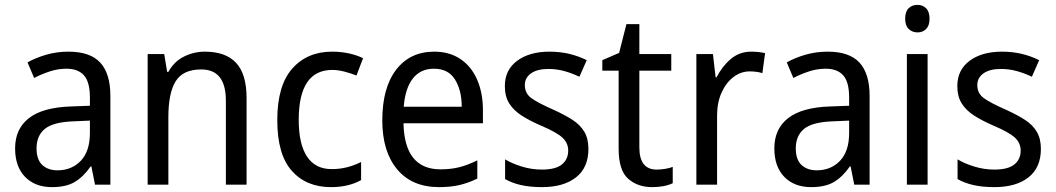

<svg xmlns="http://www.w3.org/2000/svg" viewBox="-20 -851 4333 788"><path d="M261 -639Q350 -639 391.5 -594Q433 -549 433 -457V-93H370L355 -168H352Q322 -125 286.5 -104Q251 -83 193 -83Q124 -83 83 -125Q42 -167 42 -242Q42 -322 98.5 -366Q155 -410 269 -414L349 -417V-450Q349 -515 324.5 -542Q300 -569 253 -569Q218 -569 184.5 -558Q151 -547 120 -531L93 -595Q127 -614 170 -626.5Q213 -639 261 -639ZM281 -353Q198 -350 164 -322Q130 -294 130 -242Q130 -196 153.5 -174Q177 -152 216 -152Q274 -152 311.5 -191Q349 -230 349 -306V-356Z M821 -639Q906 -639 949 -593Q992 -547 992 -448V-93H907V-438Q907 -566 806 -566Q731 -566 701 -517.5Q671 -469 671 -371V-93H586V-629H654L666 -556H671Q694 -598 734.5 -618.5Q775 -639 821 -639Z M1338 -83Q1237 -83 1177.5 -150Q1118 -217 1118 -358Q1118 -500 1179.5 -569.5Q1241 -639 1343 -639Q1380 -639 1413.5 -631.5Q1447 -624 1470 -612L1443 -541Q1421 -550 1394 -557Q1367 -564 1344 -564Q1206 -564 1206 -359Q1206 -260 1240 -208.5Q1274 -157 1341 -157Q1376 -157 1406 -165Q1436 -173 1462 -186V-112Q1411 -83 1338 -83Z M1762 -639Q1825 -639 1870 -608.5Q1915 -578 1938.5 -523.5Q1962 -469 1962 -399V-345H1636Q1640 -156 1788 -156Q1831 -156 1866 -165Q1901 -174 1939 -193V-118Q1902 -100 1865.5 -91.5Q1829 -83 1782 -83Q1671 -83 1610 -156Q1549 -229 1549 -357Q1549 -491 1606 -565Q1663 -639 1762 -639ZM1761 -569Q1706 -569 1674.5 -529Q1643 -489 1637 -413H1875Q1875 -480 1847.5 -524.5Q1820 -569 1761 -569Z M2395 -240Q2395 -163 2344 -123Q2293 -83 2204 -83Q2155 -83 2118 -91.5Q2081 -100 2053 -116V-197Q2081 -180 2121.5 -167.5Q2162 -155 2204 -155Q2260 -155 2286 -176Q2312 -197 2312 -233Q2312 -264 2288.5 -286Q2265 -308 2199 -336Q2153 -356 2120.5 -377Q2088 -398 2070 -426.5Q2052 -455 2052 -498Q2052 -564 2102.5 -601.5Q2153 -639 2235 -639Q2278 -639 2316 -630Q2354 -621 2388 -604L2358 -536Q2329 -550 2297 -559Q2265 -568 2231 -568Q2185 -568 2159.5 -550Q2134 -532 2134 -502Q2134 -468 2160.5 -448.5Q2187 -429 2253 -400Q2297 -380 2329 -359.5Q2361 -339 2378 -310.5Q2395 -282 2395 -240Z M2675 -155Q2692 -155 2710 -158Q2728 -161 2741 -166V-99Q2707 -83 2656 -83Q2597 -83 2558 -117.5Q2519 -152 2519 -241V-561H2452V-604L2521 -634L2551 -752H2604V-629H2735V-561H2604V-246Q2604 -155 2675 -155Z M3063 -639Q3077 -639 3092 -637.5Q3107 -636 3120 -633L3109 -551Q3085 -558 3057 -558Q3021 -558 2990.5 -535Q2960 -512 2941.5 -471Q2923 -430 2923 -377V-93H2838V-629H2906L2917 -534H2921Q2944 -579 2979.5 -609Q3015 -639 3063 -639Z M3377 -639Q3466 -639 3507.5 -594Q3549 -549 3549 -457V-93H3486L3471 -168H3468Q3438 -125 3402.5 -104Q3367 -83 3309 -83Q3240 -83 3199 -125Q3158 -167 3158 -242Q3158 -322 3214.5 -366Q3271 -410 3385 -414L3465 -417V-450Q3465 -515 3440.5 -542Q3416 -569 3369 -569Q3334 -569 3300.5 -558Q3267 -547 3236 -531L3209 -595Q3243 -614 3286 -626.5Q3329 -639 3377 -639ZM3397 -353Q3314 -350 3280 -322Q3246 -294 3246 -242Q3246 -196 3269.5 -174Q3293 -152 3332 -152Q3390 -152 3427.5 -191Q3465 -230 3465 -306V-356Z M3746 -831Q3767 -831 3781 -817Q3795 -803 3795 -774Q3795 -746 3781 -732Q3767 -718 3746 -718Q3724 -718 3709.5 -732Q3695 -746 3695 -774Q3695 -803 3709 -817Q3723 -831 3746 -831ZM3787 -629V-93H3702V-629Z M4252 -240Q4252 -163 4201 -123Q4150 -83 4061 -83Q4012 -83 3975 -91.5Q3938 -100 3910 -116V-197Q3938 -180 3978.5 -167.5Q4019 -155 4061 -155Q4117 -155 4143 -176Q4169 -197 4169 -233Q4169 -264 4145.5 -286Q4122 -308 4056 -336Q4010 -356 3977.5 -377Q3945 -398 3927 -426.5Q3909 -455 3909 -498Q3909 -564 3959.5 -601.5Q4010 -639 4092 -639Q4135 -639 4173 -630Q4211 -621 4245 -604L4215 -536Q4186 -550 4154 -559Q4122 -568 4088 -568Q4042 -568 4016.5 -550Q3991 -532 3991 -502Q3991 -468 4017.5 -448.5Q4044 -429 4110 -400Q4154 -380 4186 -359.5Q4218 -339 4235 -310.5Q4252 -282 4252 -240Z"/></svg>

Font: Noto Sans Kannada UI SemiCondensed
Style: Regular
Weight: 400
Width: 4
Designer: Jelle Bosma - Monotype Design Team
Foundry: Monotype Imaging Inc.
Version: Version 2.005; ttfautohint (v1.8.4.7-5d5b)